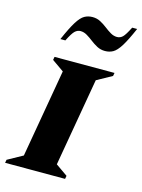

<svg xmlns="http://www.w3.org/2000/svg" viewBox="-150 -864 691 934"><g transform="rotate(15 196.0 -397.5)"><path d="M-30 0 -27 -16 49 -58 126 -502 66 -544 69 -560H371L368 -544L292 -502L215 -58L275 -16L272 0ZM74 -651Q101 -713 120.5 -744Q140 -775 158 -785Q176 -795 198 -795Q220 -795 238 -785.5Q256 -776 272 -763.5Q288 -751 304 -741.5Q320 -732 337 -732Q353 -732 365 -743.5Q377 -755 397 -795H422Q395 -733 375.5 -702Q356 -671 338 -661Q320 -651 298 -651Q276 -651 258 -660.5Q240 -670 224 -682.5Q208 -695 192 -704.5Q176 -714 159 -714Q144 -714 131.5 -702.5Q119 -691 99 -651Z"/></g></svg>

Font: Spectral SC ExtraBold
Style: Italic
Weight: 800
Italic angle: -10°
Designer: Jean-Baptiste Levee
Foundry: Production Type
Version: Version 2.001